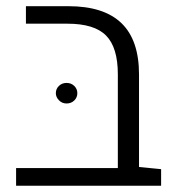

<svg xmlns="http://www.w3.org/2000/svg" viewBox="-20 -591 557 611"><path d="M31.2 0V-56.2H355L422.4 -59.6L492.7 -52.7V0ZM355 -15.1V-354.5Q355 -439.9 317.6 -477.8Q280.3 -515.6 194.8 -515.6H62.5V-571.3H197.8Q310.5 -571.3 366.5 -517.3Q422.4 -463.4 422.4 -354V-15.1ZM191.9 -261.7Q177.2 -261.7 167.5 -272Q157.7 -282.2 157.7 -294.4Q157.7 -308.1 167.5 -317.6Q177.2 -327.1 191.9 -327.1Q206.5 -327.1 216.3 -317.6Q226.1 -308.1 226.1 -294.4Q226.1 -280.8 216.3 -271.2Q206.5 -261.7 191.9 -261.7Z"/></svg>

Font: Heebo Light
Style: Regular
Weight: 300
Designer: Oded Ezer
Foundry: Ezer Type House
Version: Version 3.100